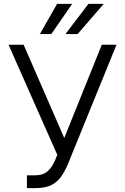

<svg xmlns="http://www.w3.org/2000/svg" viewBox="-20 -960 647 992"><path d="M226 -75Q249 -96 264 -131L276 -160L24 -729H102L312 -247L506 -729H582L330 -110Q316 -77 295 -46Q276 -20 244 -3Q213 12 160 12H119V-54H158Q202 -54 226 -75ZM516 -940 381 -784H318L437 -940ZM353 -940 245 -784H186L275 -940Z"/></svg>

Font: Sinter Normal
Style: Regular
Weight: 350
Foundry: Adobe & rsms
Version: Version 1.000